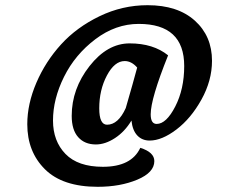

<svg xmlns="http://www.w3.org/2000/svg" viewBox="-20 -610 902 739"><path d="M349 -54Q306 -54 281 -82Q256 -110 256 -164Q256 -268 324.5 -355.5Q393 -443 479 -443Q570 -443 627 -397Q560 -230 560 -170Q560 -133 583 -133Q620 -133 654.5 -200Q689 -267 689 -356Q689 -518 514 -518Q425 -518 347 -459Q269 -400 226.5 -314.5Q184 -229 184 -146Q184 -67 232 -17.5Q280 32 376 32Q486 32 520 -41Q574 -24 574 10Q574 54 508.5 81.5Q443 109 356 109Q221 109 153 41.5Q85 -26 85 -132Q85 -210 120 -291.5Q155 -373 215 -439Q275 -505 363 -547.5Q451 -590 548 -590Q664 -590 730 -530.5Q796 -471 796 -376Q796 -300 755.5 -227Q715 -154 659 -111.5Q603 -69 556 -69Q527 -69 508.5 -88.5Q490 -108 486 -146Q460 -103 422.5 -78.5Q385 -54 349 -54ZM464 -194Q472 -220 489.5 -283Q507 -346 508 -350Q486 -375 460 -375Q421 -375 391.5 -319.5Q362 -264 362 -193Q362 -130 392 -130Q435 -130 464 -194Z"/></svg>

Font: Overlock
Style: Bold Italic
Weight: 700
Version: Version 1.001